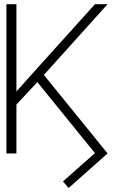

<svg xmlns="http://www.w3.org/2000/svg" viewBox="-20 -748 558 936"><path d="M11.2 0V-727.5H60.1V-302.2L152.8 -405.8L442.9 -727.5H504.4L193.8 -382.8L504.4 0L314.5 168.5L287.1 136.2L442.9 -1.5L162.1 -347.7L60.1 -238.3V0Z"/></svg>

Font: Inter Display Extra Light
Style: Regular
Weight: 200
Designer: Rasmus Andersson
Foundry: rsms
Version: Version 4.000;git-4fc901f